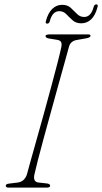

<svg xmlns="http://www.w3.org/2000/svg" viewBox="-20 -857 466 877"><path d="M137.5 -61.5Q129.5 -27 154.5 -23.5L194.5 -19Q209.5 -17 209 -8Q209 -3.5 204.2 -1.8Q199.5 0 193.5 0H20Q6.5 0 6.5 -8Q5.5 -17 22.5 -18.5L59.5 -23Q92 -27 103 -60.5Q109 -83.5 121.2 -127Q133.5 -170.5 149.2 -226.5Q165 -282.5 181.8 -343Q198.5 -403.5 214 -461.2Q229.5 -519 241.8 -566.2Q254 -613.5 260 -641.5Q263 -656.5 259.2 -664.5Q255.5 -672.5 241.5 -675L204.5 -681Q188 -683.5 188 -692.5Q188 -700 209.5 -700H381Q393.5 -700 393.5 -694Q393.5 -685.5 374 -682L331.5 -674.5Q303 -670 295.5 -645Q287.5 -615.5 274 -567.2Q260.5 -519 244.2 -460.2Q228 -401.5 211.2 -340.5Q194.5 -279.5 179.2 -223.8Q164 -168 153 -125.2Q142 -82.5 137.5 -61.5ZM351 -750.5Q327 -750.5 311.5 -764.5Q296 -778.5 282.8 -792.2Q269.5 -806 251 -806Q219.5 -806 207.5 -760.5Q204.5 -749 195.5 -749Q186.5 -749 189.5 -760.5Q199.5 -798 218.8 -816.5Q238 -835 264 -835Q288.5 -835 303.5 -821Q318.5 -807 332 -793.2Q345.5 -779.5 364.5 -779.5Q395.5 -779.5 407.5 -824.5Q410.5 -837 420 -837Q429 -837 425.5 -825Q415.5 -786.5 396.2 -768.5Q377 -750.5 351 -750.5Z"/></svg>

Font: Fraunces 72pt S050 Thin
Style: Italic
Weight: 100
Italic angle: -16°
Version: Version 1.000; ttfautohint (v1.8.3)